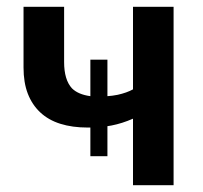

<svg xmlns="http://www.w3.org/2000/svg" viewBox="-20 -543 594 563"><path d="M370 0V-195Q338 -181 307 -175Q301 -174 295 -173V-85H245V-169Q241 -169 237 -169Q192 -169 157 -180Q122 -191 98 -213.5Q74 -236 61.5 -268.5Q49 -301 49 -345V-523H168V-361Q168 -309 191 -284Q209 -266 245 -261V-368H295V-261Q310 -262 325 -265Q352 -271 370 -281V-523H489V0Z"/></svg>

Font: Rising Sun SemiBold
Style: Regular
Weight: 600
Designer: Matt McInerney, Pablo Impallari, Rodrigo Fuenzalida (Raleway font), Stephen Hutchings (Greek), Cristiano Sobral (main ch
Foundry: The Rising Sun Project Authors
Version: Version 4.327; ttfautohint (v1.8.4.7-5d5b-dirty)